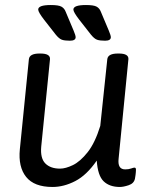

<svg xmlns="http://www.w3.org/2000/svg" viewBox="-20 -738 597 764"><path d="M258 -576Q237 -576 226 -580Q215 -584 202 -600L155 -660Q132 -690 132 -700Q132 -718 182 -718Q213 -718 224.5 -711.5Q236 -705 241 -692L273 -616Q281 -597 281 -590Q281 -576 258 -576ZM398 -576Q377 -576 366 -580Q355 -584 342 -600L295 -660Q272 -690 272 -700Q272 -718 322 -718Q353 -718 364.5 -711.5Q376 -705 381 -692L413 -616Q421 -597 421 -590Q421 -576 398 -576ZM189 6Q116 6 84 -34Q52 -74 59 -144L95 -503Q98 -525 137 -525H141Q180 -525 179 -503L144 -154Q140 -108 160.5 -87.5Q181 -67 219 -67Q241 -67 270 -81Q299 -95 328.5 -132Q358 -169 379 -237L407 -503Q410 -525 449 -525H453Q492 -525 491 -503L452 -107Q447 -64 478 -64Q492 -64 501.5 -67.5Q511 -71 515 -71Q521 -71 521 -63Q521 -62 520.5 -53Q520 -44 517 -27Q513 -8 492 -1Q471 6 457 6Q416 6 392.5 -16.5Q369 -39 365 -99Q325 -41 279.5 -17.5Q234 6 189 6Z"/></svg>

Font: Asap
Style: Italic
Weight: 400
Italic angle: -6°
Designer: Pablo Cosgaya
Foundry: Omnibus-Type
Version: Version 3.001; ttfautohint (v1.8.3)